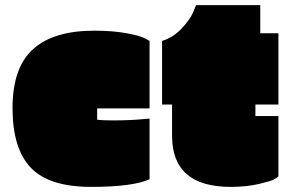

<svg xmlns="http://www.w3.org/2000/svg" viewBox="-20 -721 1138 751"><path d="M565 -20Q500 10 336 10Q172 10 100.5 -65Q29 -140 29 -298Q29 -456 109 -528.5Q189 -601 349 -601Q421 -601 475 -591Q529 -581 547 -571L565 -561V-297H360V-253Q378 -250 421 -250Q493 -250 550 -256L565 -257Z M979 -312V-267H1069V-31Q1064 -26 1052.5 -19.5Q1041 -13 993 -1.5Q945 10 882 10Q653 10 653 -190V-312H614V-561Q657 -574 690 -609Q723 -644 735 -672L747 -701H998V-591H1069V-312Z"/></svg>

Font: Erica One
Style: Regular
Weight: 400
Designer: Miguel Hernandez
Foundry: Miguel Hernandez
Version: Version 1.003